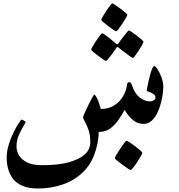

<svg xmlns="http://www.w3.org/2000/svg" viewBox="-20 -769 1044 1119"><path d="M931.6 -262.2Q931.6 -246.6 928.2 -220.2Q924.8 -193.8 916.7 -164.1Q908.7 -134.3 895.3 -107.7Q881.8 -81.1 862.3 -64Q842.8 -46.9 815.9 -46.9Q779.8 -46.9 751.2 -72.5Q722.7 -98.1 707 -128.9Q691.9 -102.5 671.9 -72.5Q651.9 -42.5 623.8 -21.2Q595.7 0 555.2 0Q554.7 26.9 551.5 47.9Q548.3 68.8 542.5 90.3Q521.5 175.3 470 228Q418.5 280.8 348.4 305.2Q278.3 329.6 202.1 329.6Q146.5 329.6 110.6 314Q74.7 298.3 54.9 272Q35.2 245.6 27.1 213.9Q19 182.1 19 149.9Q19 111.3 31.5 72Q43.9 32.7 60.3 0Q76.7 -32.7 90.1 -52.5Q103.5 -72.3 105 -72.3Q108.9 -72.3 118.9 -66.4Q128.9 -60.5 128.9 -57.6Q128.9 -52.7 115.7 -32Q102.5 -11.2 89.4 19.3Q76.2 49.8 76.2 85.4Q76.2 111.3 90.8 136.2Q105.5 161.1 137.9 177.5Q170.4 193.8 223.6 193.8Q317.9 193.8 379.4 177Q440.9 160.2 472.2 132.8Q490.2 117.2 498.3 98.4Q506.3 79.6 506.3 59.6Q506.3 18.1 495.8 -12Q485.4 -42 474.6 -60.5Q463.9 -79.1 463.9 -85.4Q463.9 -89.4 472.9 -109.9Q481.9 -130.4 494.1 -155.3Q506.3 -180.2 516.8 -199Q527.3 -217.8 529.8 -217.8Q538.6 -211.9 546.1 -195.3Q553.7 -178.7 559.3 -161.1Q564.9 -143.6 567.4 -133.8Q613.8 -133.8 646.7 -155.3Q679.7 -176.8 698.2 -209.5Q716.8 -242.2 720.2 -275.9Q721.2 -290 733.9 -290Q742.2 -290 748.5 -273.9Q763.7 -226.1 792.7 -202.1Q821.8 -178.2 853.5 -178.2Q868.2 -178.2 877.2 -185.1Q886.2 -191.9 886.2 -201.2Q886.2 -213.4 873.5 -221.4Q860.8 -229.5 847.9 -233.9Q835 -238.3 835 -240.2Q835 -241.7 837.6 -256.8Q840.3 -272 845 -293Q849.6 -314 855.5 -335Q861.3 -356 867.4 -369.9Q873.5 -383.8 878.9 -383.8Q886.2 -383.8 898.7 -364.7Q911.1 -345.7 921.4 -317.6Q931.6 -289.6 931.6 -262.2ZM722.2 -682.6Q722.2 -678.7 713.6 -663.8Q705.1 -648.9 693.1 -631.1Q681.2 -613.3 671.1 -600.1Q661.1 -586.9 657.7 -586.9Q653.8 -586.9 640.1 -595.9Q626.5 -605 610.1 -617.2Q593.8 -629.4 582 -639.9Q570.3 -650.4 570.3 -653.3Q570.3 -656.7 578.6 -671.9Q586.9 -687 598.6 -704.8Q610.4 -722.7 620.8 -735.8Q631.3 -749 635.7 -749Q637.7 -749 651.1 -740.2Q664.6 -731.4 680.9 -719Q697.3 -706.5 709.7 -696Q722.2 -685.5 722.2 -682.6ZM816.4 -525.4Q816.4 -521.5 808.3 -506.8Q800.3 -492.2 788.8 -474.6Q777.3 -457 767.3 -444.1Q757.3 -431.2 753.9 -431.2Q752 -431.2 739.3 -439.9Q726.6 -448.7 711.2 -460.4Q695.8 -472.2 683.8 -481.2Q671.9 -490.2 671.4 -491.2Q666.5 -495.1 663.1 -495.1Q661.1 -495.1 657.7 -489.3Q657.2 -488.3 649.2 -476.8Q641.1 -465.3 630.4 -450.7Q619.6 -436 610.1 -424.8Q600.6 -413.6 597.2 -413.6Q594.7 -413.6 581.5 -422.6Q568.4 -431.6 552 -443.8Q535.6 -456.1 523.4 -466.3Q511.2 -476.6 511.2 -479.5Q511.2 -482.9 519.8 -498Q528.3 -513.2 540.3 -531Q552.2 -548.8 562.3 -562Q572.3 -575.2 574.2 -575.2Q579.1 -575.2 591.6 -566.4Q604 -557.6 618.7 -545.9Q633.3 -534.2 644 -525.1Q654.8 -516.1 655.3 -515.6Q660.6 -510.7 662.6 -510.7Q666.5 -510.7 671.4 -518.1Q671.9 -519 680.2 -530.3Q688.5 -541.5 699.5 -555.7Q710.4 -569.8 719.5 -580.6Q728.5 -591.3 731 -591.3Q734.9 -591.3 748.3 -582.3Q761.7 -573.2 777.6 -561Q793.5 -548.8 804.9 -538.6Q816.4 -528.3 816.4 -525.4ZM809.6 121.6Q809.6 125 800.8 140.9Q792 156.7 779.8 175.5Q767.6 194.3 756.3 208.3Q745.1 222.2 740.7 222.2Q738.8 222.2 724.6 212.9Q710.4 203.6 693.1 190.9Q675.8 178.2 662.6 167.2Q649.4 156.2 649.4 152.8Q649.4 148.4 658.7 132.6Q668 116.7 680.4 97.9Q692.9 79.1 703.6 65.2Q714.4 51.3 717.8 51.3Q721.7 51.3 736.1 60.8Q750.5 70.3 767.6 83.3Q784.7 96.2 797.1 107.2Q809.6 118.2 809.6 121.6Z"/></svg>

Font: Scheherazade New
Style: Bold
Weight: 700
Designer: SIL International
Foundry: SIL International
Version: Version 4.000